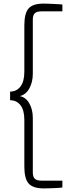

<svg xmlns="http://www.w3.org/2000/svg" viewBox="-20 -888 402 1065"><path d="M36 -380Q72 -380 93.5 -408Q115 -436 115 -490V-747Q115 -814 138.5 -841Q162 -868 222 -868Q231 -868 247 -867.5Q263 -867 279 -866Q295 -865 308 -864.5Q321 -864 326 -863V-825H210Q184 -825 173 -814.5Q162 -804 162 -779V-479Q162 -433 143 -398Q124 -363 90 -355Q124 -348 143 -314Q162 -280 162 -234V68Q162 93 173 103.5Q184 114 210 114H326V152Q321 153 308 154Q295 155 279.5 155.5Q264 156 248.5 156.5Q233 157 223 157Q163 157 139 130Q115 103 115 36V-223Q115 -277 93.5 -304.5Q72 -332 36 -332Z"/></svg>

Font: Encode Sans Normal
Style: ExtraLight
Weight: 200
Designer: Pablo Impallari, Andres Torresi
Foundry: Pablo Impallari, Andres Torresi
Version: Version 1.000; ttfautohint (v1.00) -l 8 -r 50 -G 200 -x 14 -